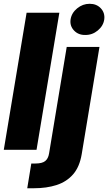

<svg xmlns="http://www.w3.org/2000/svg" viewBox="-25 -795 574 1019"><path d="M290 -727.5 168.9 0H-4.9L116.2 -727.5ZM329.1 -545.9H502.9L408.7 22.9Q397.5 90.3 363.3 129.9Q329.1 169.4 275.9 186.8Q222.7 204.1 154.8 204.1H119.6L141.1 72.8H162.6Q198.7 72.8 214.8 59.8Q231 46.9 235.4 19.5ZM427.2 -609.4Q390.6 -608.9 367.7 -633.3Q344.7 -657.7 349.6 -691.9Q355 -726.6 384.5 -750.7Q414.1 -774.9 450.7 -774.9Q487.8 -774.9 510.3 -750.7Q532.7 -726.6 528.3 -691.9Q523.4 -657.7 494.1 -633.3Q464.8 -608.9 427.2 -609.4Z"/></svg>

Font: Inter Tight ExtraBold
Style: Italic
Weight: 800
Italic angle: -9.39999°
Designer: Rasmus Andersson
Foundry: rsms
Version: Version 3.004